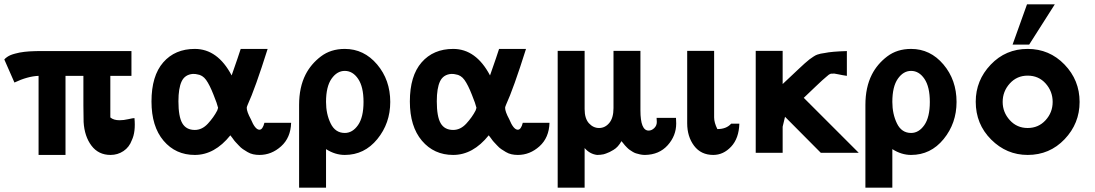

<svg xmlns="http://www.w3.org/2000/svg" viewBox="-28 -709 5081 891"><path d="M-8 -433Q-3 -439 5 -444.5Q13 -450 21.5 -453.5Q30 -457 41.5 -460Q53 -463 62.5 -465Q72 -467 85.5 -468.5Q99 -470 107.5 -470.5Q116 -471 130 -471.5Q144 -472 149.5 -472Q155 -472 168 -472Q181 -472 182 -472H582V-357H484V-164Q499 -151 527 -151Q546 -151 567.5 -156Q589 -161 596 -161Q602 -97 584 -59Q572 -26 545 -8Q518 10 485 10Q429 10 396.5 -33Q364 -76 360 -143Q359 -168 359 -219V-357H276V10H151V-357Q100 -355 39 -326Z M675 -238Q675 -357 729.5 -419.5Q784 -482 876 -482Q982 -482 1047 -359Q1081 -456 1089 -482H1214Q1156 -298 1121 -222Q1117 -212 1117 -209Q1117 -191 1136 -156Q1156 -107 1176 -107Q1191 -107 1199 -139H1323Q1321 -70 1276.5 -30Q1232 10 1176 10Q1161 10 1147 7Q1133 4 1120.5 -3.5Q1108 -11 1099 -17Q1090 -23 1079.5 -34.5Q1069 -46 1064.5 -50.5Q1060 -55 1051 -68L1041 -81Q968 10 876 10Q787 10 731 -56Q675 -122 675 -238ZM800 -239Q800 -168 818 -137Q836 -106 876 -106Q910 -106 937 -135.5Q964 -165 980 -196Q981 -199 982.5 -203.5Q984 -208 984 -209Q980 -227 963 -269Q945 -315 928.5 -338Q912 -361 887 -364Q881 -366 867 -366Q830 -363 815 -331.5Q800 -300 800 -239Z M1360 162V-222Q1360 -304 1390 -363Q1415 -412 1461 -447Q1507 -482 1572 -482Q1661 -482 1722 -410Q1783 -338 1783 -236Q1783 -137 1723 -63.5Q1663 10 1572 10Q1527 10 1485 -17V162ZM1485 -236Q1485 -180 1506.5 -136Q1528 -92 1572 -92Q1608 -92 1633.5 -128.5Q1659 -165 1659 -236Q1659 -306 1634 -343Q1609 -380 1572 -380Q1536 -380 1510.5 -343.5Q1485 -307 1485 -236Z M1874 -238Q1874 -357 1928.5 -419.5Q1983 -482 2075 -482Q2181 -482 2246 -359Q2280 -456 2288 -482H2413Q2355 -298 2320 -222Q2316 -212 2316 -209Q2316 -191 2335 -156Q2355 -107 2375 -107Q2390 -107 2398 -139H2522Q2520 -70 2475.5 -30Q2431 10 2375 10Q2360 10 2346 7Q2332 4 2319.5 -3.5Q2307 -11 2298 -17Q2289 -23 2278.5 -34.5Q2268 -46 2263.5 -50.5Q2259 -55 2250 -68L2240 -81Q2167 10 2075 10Q1986 10 1930 -56Q1874 -122 1874 -238ZM1999 -239Q1999 -168 2017 -137Q2035 -106 2075 -106Q2109 -106 2136 -135.5Q2163 -165 2179 -196Q2180 -199 2181.5 -203.5Q2183 -208 2183 -209Q2179 -227 2162 -269Q2144 -315 2127.5 -338Q2111 -361 2086 -364Q2080 -366 2066 -366Q2029 -363 2014 -331.5Q1999 -300 1999 -239Z M2560 162V-473H2685V-207V-203Q2685 -159 2705 -137Q2725 -115 2752 -115Q2780 -115 2799.5 -138.5Q2819 -162 2819 -207V-473H2944V-197Q2944 -103 2982 -103Q2996 -103 3008 -114.5Q3020 -126 3020 -143L3019 -162H3109Q3110 -151 3110 -136Q3110 -79 3070.5 -35Q3031 9 2965 10Q2953 10 2942 7.5Q2931 5 2923 2.5Q2915 0 2906.5 -5.5Q2898 -11 2893.5 -14Q2889 -17 2881.5 -24.5Q2874 -32 2872 -34.5Q2870 -37 2863.5 -45Q2857 -53 2856 -54Q2848 -40 2839 -30Q2830 -20 2819 -13.5Q2808 -7 2801 -3.5Q2794 0 2784 3.5Q2774 7 2773 7Q2758 10 2743 10Q2709 6 2685 -22V162Z M3161 -137V-473H3286V-170V-164Q3286 -140 3301 -110Q3343 -110 3365 -135H3403Q3401 -67 3365 -28.5Q3329 10 3282 10Q3225 10 3193 -32.5Q3161 -75 3161 -137Z M3479 0V-473H3604V-319Q3622 -336 3645.5 -358Q3669 -380 3680 -390.5Q3691 -401 3706 -414.5Q3721 -428 3728.5 -433.5Q3736 -439 3746.5 -446Q3757 -453 3764.5 -455.5Q3772 -458 3780.5 -460Q3789 -462 3799 -463Q3831 -470 3902 -472V-357Q3881 -360 3863 -364Q3845 -368 3844 -367.5Q3843 -367 3828 -367Q3818 -364 3807 -353Q3792 -341 3756.5 -307Q3721 -273 3702 -255L3957 0H3781L3615 -167L3604 -121V0Z M3988 162V-222Q3988 -304 4018 -363Q4043 -412 4089 -447Q4135 -482 4200 -482Q4289 -482 4350 -410Q4411 -338 4411 -236Q4411 -137 4351 -63.5Q4291 10 4200 10Q4155 10 4113 -17V162ZM4113 -236Q4113 -180 4134.5 -136Q4156 -92 4200 -92Q4236 -92 4261.5 -128.5Q4287 -165 4287 -236Q4287 -306 4262 -343Q4237 -380 4200 -380Q4164 -380 4138.5 -343.5Q4113 -307 4113 -236Z M4671 -502 4738 -689H4867L4748 -502ZM4500 -237Q4500 -336 4569.5 -409Q4639 -482 4741 -482Q4842 -482 4912 -409.5Q4982 -337 4982 -236Q4982 -136 4912.5 -63Q4843 10 4741 10Q4643 10 4571.5 -61.5Q4500 -133 4500 -237ZM4625 -236Q4625 -188 4658 -151.5Q4691 -115 4741 -115Q4791 -115 4824 -151Q4857 -187 4857 -236Q4857 -285 4824.5 -321.5Q4792 -358 4741 -358Q4691 -358 4658 -321.5Q4625 -285 4625 -236Z"/></svg>

Font: Coval
Style: Bold
Weight: 700
Foundry: Context Ltd
Version: Version 001.000